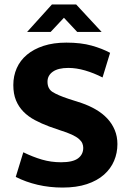

<svg xmlns="http://www.w3.org/2000/svg" viewBox="-20 -834 587 865"><path d="M279 -642Q345 -642 393 -628.5Q441 -615 476 -596L442 -485Q403 -505 363.5 -516.5Q324 -528 288 -528Q242 -528 218 -511Q194 -494 194 -466Q194 -434 217 -419.5Q240 -405 288 -389L347 -370Q382 -358 412 -340.5Q442 -323 463.5 -300Q485 -277 497 -248Q509 -219 509 -185Q509 -145 494 -109.5Q479 -74 448.5 -47Q418 -20 371.5 -4.5Q325 11 262 11Q203 11 149.5 -1.5Q96 -14 51 -37L85 -148Q128 -127 169 -115Q210 -103 255 -103Q308 -103 331.5 -120.5Q355 -138 355 -168Q355 -178 351 -188Q347 -198 335.5 -208Q324 -218 303.5 -227.5Q283 -237 251 -247L202 -264Q167 -277 137 -293Q107 -309 85.5 -331Q64 -353 52 -382Q40 -411 40 -451Q40 -492 55.5 -527Q71 -562 101.5 -587.5Q132 -613 176.5 -627.5Q221 -642 279 -642ZM214 -814H323L438 -690H328L268 -754L208 -690H102Z"/></svg>

Font: Mukta Mahee ExtraBold
Style: Regular
Weight: 800
Designer: Shuchita Grover, Noopur Datye, Girish Dalvi, Yashodeep Gholap
Foundry: Ek Type
Version: Version 2.538;PS 1.000;hotconv 16.6.51;makeotf.lib2.5.65220;